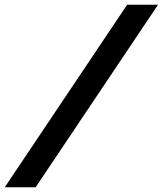

<svg xmlns="http://www.w3.org/2000/svg" viewBox="-93 -745 685 808"><path d="M442 -725H572L57 43H-73Z"/></svg>

Font: Sarabun
Style: Bold Italic
Weight: 700
Italic angle: -10°
Designer: Suppakit Chalermlarp | Katatrad Co.,Ltd.
Foundry: Cadson Demak Co.,Ltd.
Version: Version 1.000; ttfautohint (v1.6)